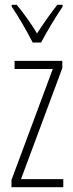

<svg xmlns="http://www.w3.org/2000/svg" viewBox="-20 -784 307 804"><path d="M117 -606H152C177 -653 213 -713 242 -756V-764H220C186 -720 163 -687 135 -644C110 -686 76 -733 50 -764H29V-756C53 -722 92 -655 117 -606ZM245 0V-34H68L241 -499V-529H41V-495H201L28 -30V0Z"/></svg>

Font: Noto Sans ExtraCondensed ExtraLight
Style: Regular
Weight: 200
Width: 2
Designer: Monotype Design Team
Foundry: Monotype Imaging Inc.
Version: Version 2.013